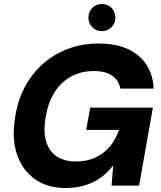

<svg xmlns="http://www.w3.org/2000/svg" viewBox="-20 -930 808 962"><path d="M308 12Q219 12 157 -31Q95 -74 67 -151Q39 -228 54 -329Q64 -413 99 -483.5Q134 -554 189.5 -605Q245 -656 317 -684Q389 -712 475 -712Q600 -712 672.5 -652Q745 -592 750 -486H583Q575 -528 542 -551Q509 -574 450 -574Q383 -574 331.5 -544Q280 -514 248.5 -459.5Q217 -405 207 -331Q197 -264 212.5 -217Q228 -170 265.5 -145.5Q303 -121 362 -121Q417 -121 460 -141.5Q503 -162 532 -198Q561 -234 576 -279H412L432 -391H746L677 0H539L547 -98H544Q517 -63 482.5 -38.5Q448 -14 404.5 -1Q361 12 308 12ZM490 -774Q462 -774 442.5 -793.5Q423 -813 423 -841Q423 -871 442.5 -890.5Q462 -910 490 -910Q519 -910 538.5 -890.5Q558 -871 558 -841Q558 -813 538.5 -793.5Q519 -774 490 -774Z"/></svg>

Font: DM Sans 36pt Black
Style: Italic
Weight: 900
Italic angle: -10°
Designer: Colophon Foundry, Jonny Pinhorn
Foundry: Colophon Foundry
Version: Version 4.004;gftools[0.9.30]